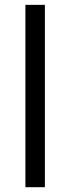

<svg xmlns="http://www.w3.org/2000/svg" viewBox="-20 -780 293 800"><path d="M167 0H85.9V-759.8H167Z"/></svg>

Font: QFn4     
Style: Regular
Weight: 400
Foundry: Ascender Corporation
Version: Version 1.10